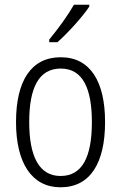

<svg xmlns="http://www.w3.org/2000/svg" viewBox="-20 -785 514 815"><path d="M359 -757V-765H294C267 -718 229 -666 189 -617V-606H224C267 -644 330 -713 359 -757ZM426 -267C426 -439 363 -542 238 -542C113 -542 48 -443 48 -267C48 -93 115 10 237 10C363 10 426 -93 426 -267ZM104 -267C104 -413 145 -494 238 -494C332 -494 370 -408 370 -267C370 -118 329 -38 237 -38C146 -38 104 -121 104 -267Z"/></svg>

Font: Noto Sans Arabic UI Cn Lt
Style: Regular
Weight: 300
Width: 3
Designer: Monotype Design Team, Nadine Chahine and Nizar Qandah
Foundry: Monotype Imaging Inc.
Version: Version 2.010